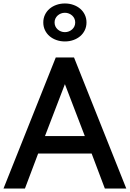

<svg xmlns="http://www.w3.org/2000/svg" viewBox="-36 -1079 743 1099"><path d="M-15.9 0 283.2 -750H387.7L686.8 0H564.1L488.6 -200H182.3L106.8 0ZM449.5 -300 335.5 -597.3 221.4 -300ZM211.8 -950.5Q211.8 -974.5 221.4 -994.5Q230.9 -1014.5 247.7 -1028.9Q264.5 -1043.2 287 -1051.1Q309.5 -1059.1 335.5 -1059.1Q361.4 -1059.1 383.9 -1051.1Q406.4 -1043.2 423.2 -1028.9Q440 -1014.5 449.5 -994.5Q459.1 -974.5 459.1 -950.5Q459.1 -926.4 449.5 -906.4Q440 -886.4 423.2 -872Q406.4 -857.7 383.9 -849.8Q361.4 -841.8 335.5 -841.8Q309.5 -841.8 287 -849.8Q264.5 -857.7 247.7 -872Q230.9 -886.4 221.4 -906.4Q211.8 -926.4 211.8 -950.5ZM276.4 -950.5Q276.4 -938.6 280.9 -928.6Q285.5 -918.6 293.6 -911.1Q301.8 -903.6 312.5 -899.3Q323.2 -895 335.5 -895Q347.7 -895 358.4 -899.3Q369.1 -903.6 377.3 -911.1Q385.5 -918.6 390 -928.6Q394.5 -938.6 394.5 -950.5Q394.5 -962.3 390 -972.3Q385.5 -982.3 377.3 -989.8Q369.1 -997.3 358.4 -1001.6Q347.7 -1005.9 335.5 -1005.9Q323.2 -1005.9 312.5 -1001.6Q301.8 -997.3 293.6 -989.8Q285.5 -982.3 280.9 -972.3Q276.4 -962.3 276.4 -950.5Z"/></svg>

Font: Spartan MB SemBd
Style: Regular
Weight: 600
Designer: Matt Bailey, Mirko Velimirovic
Foundry: Matt Bailey
Version: Version 1.005